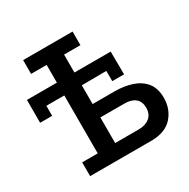

<svg xmlns="http://www.w3.org/2000/svg" viewBox="-137 -717 833 844"><g transform="rotate(-30 279.5 -294.5)"><path d="M86 0V-70H165V-364H74V-313H13V-429H165V-519H86V-589H337V-520H254V-429H438L439 -313H379V-365L254 -364V-269H365Q413 -269 452.5 -256Q492 -243 515.5 -214Q539 -185 539 -137Q539 -79 503 -39.5Q467 0 396 0ZM254 -71H374Q408 -71 429 -88Q450 -105 450 -138Q450 -169 430.5 -185Q411 -201 377 -201H254Z"/></g></svg>

Font: Podkova Medium
Style: Regular
Weight: 500
Designer: Ilya Yudin
Foundry: Cyreal (www.cyreal.org)
Version: Version 2.103